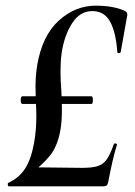

<svg xmlns="http://www.w3.org/2000/svg" viewBox="-20 -656 476 676"><path d="M9 -12Q48 -30 69 -63.5Q90 -97 100 -153Q108 -198 108 -248Q108 -267 106 -303L105 -353Q105 -388 111 -427Q129 -531 187 -583.5Q245 -636 317 -636Q379 -636 419 -618Q430 -613 428 -602L405 -473Q404 -469 398.5 -469Q393 -469 393 -473Q388 -543 367.5 -580Q347 -617 305 -617Q261 -617 233.5 -573.5Q206 -530 197 -469Q193 -440 193 -404Q193 -370 196 -337Q198 -293 198 -270Q198 -230 193 -200Q183 -141 155 -107Q127 -73 83 -41L67 -29L93 -67L269 -65Q306 -65 325 -71.5Q344 -78 356 -95Q368 -112 381 -149Q381 -151 385 -151Q388 -151 390.5 -149.5Q393 -148 392 -147Q377 -100 361 -15Q359 -6 355.5 -3Q352 0 344 0H11Q8 0 7.5 -5.5Q7 -11 9 -12ZM53 -304Q53 -309 54.5 -313Q56 -317 59 -317H302Q307 -317 307 -304Q307 -290 302 -290H59Q53 -290 53 -304Z"/></svg>

Font: Cormorant Infant SemiBold
Style: Italic
Weight: 600
Italic angle: -10°
Designer: Christian Thalmann (Catharsis Fonts)
Foundry: Catharsis Fonts
Version: Version 4.000